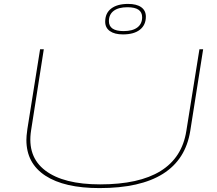

<svg xmlns="http://www.w3.org/2000/svg" viewBox="-20 -952 1109 982"><path d="M489 10Q309 10 212 -53.5Q115 -117 115 -236Q115 -246 116 -258Q117 -270 120 -292L185 -700H204L139 -285Q118 -151 211.5 -80Q305 -9 492 -9Q890 -9 933 -282L1000 -700H1019L953 -282Q906 10 489 10ZM609 -776Q566 -776 542 -793Q518 -810 518 -841Q518 -885 549 -908.5Q580 -932 635 -932Q679 -932 702.5 -915Q726 -898 726 -867Q726 -824 695.5 -800Q665 -776 609 -776ZM612 -793Q658 -793 682.5 -811.5Q707 -830 707 -864Q707 -915 632 -915Q586 -915 561.5 -896.5Q537 -878 537 -844Q537 -793 612 -793Z"/></svg>

Font: Georama Extra Expanded Thin
Style: Italic
Weight: 100
Width: 8
Italic angle: -9°
Designer: Jean-Baptiste Levee
Foundry: Production Type
Version: Version 1.000